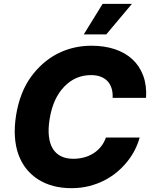

<svg xmlns="http://www.w3.org/2000/svg" viewBox="-20 -977 800 1007"><path d="M64.6 -373.9Q84.2 -492.9 142 -573.2Q170.5 -612.6 205.3 -643.3Q240.1 -674 280.4 -694.8Q320.7 -715.6 365.6 -726.4Q410.5 -737.2 459.5 -737.2Q527.7 -737.2 582.4 -718.9Q637.1 -700.6 674.7 -665.7Q712.4 -630.7 731.2 -579.9Q750 -529.1 746.1 -463.8H570.7Q572.1 -491.5 565.3 -513.5Q558.6 -535.5 544.2 -551Q529.8 -566.4 508 -574.8Q486.2 -583.1 457.4 -583.1Q375 -583.1 316.8 -522.4Q257.8 -461.3 240.4 -353.3Q231.9 -301.1 236.5 -261.9Q241.1 -222.7 257.3 -196.6Q273.4 -170.5 300.6 -157.3Q327.8 -144.2 364.3 -144.2Q393.1 -144.2 419.7 -151.1Q446.4 -158 468.9 -172.1Q491.5 -186.1 508.7 -207Q525.9 -228 535.5 -255.7H712.4Q703.8 -223.7 687.7 -191.6Q671.5 -159.4 647.9 -130Q624.3 -100.5 593.9 -74.9Q563.6 -49.4 526.6 -30.5Q489.7 -11.7 446.7 -0.9Q403.8 9.9 354.8 9.9Q253.2 9.9 181.5 -35.2Q145.2 -57.9 118.8 -90.7Q92.3 -123.6 76.9 -166.2Q61.4 -208.8 58.1 -260.8Q54.7 -312.9 64.6 -373.9ZM419.4 -796.5 518.1 -956.7H671.9L537.3 -796.5Z"/></svg>

Font: Inter P Extra Bold
Style: Italic
Weight: 800
Italic angle: 9.39999°
Designer: Rasmus Andersson
Foundry: rsms
Version: Version 3.018;git-588b23468